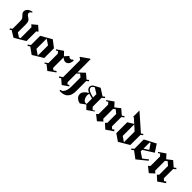

<svg xmlns="http://www.w3.org/2000/svg" viewBox="252 -1862 3179 3179"><g transform="rotate(45 1841.5 -272.5)"><path d="M118.3 -499.2Q108.3 -496.7 100.4 -490.8Q92.5 -485 87.1 -476.2Q81.7 -467.5 81.7 -456.7Q81.7 -439.2 92.5 -426.7Q103.3 -414.2 123.8 -401.2Q144.2 -388.3 150 -383.3Q169.2 -365.8 175.8 -341.7Q182.5 -317.5 181.7 -276.7V-102.5L256.7 -54.2L280.8 -68.3V-321.7L244.2 -355L331.7 -427.5L415.8 -353.3L385 -328.3V-102.5L194.2 11.7L80.8 -57.5L55 -35.8L40.8 -54.2L78.3 -84.2V-241.7Q78.3 -286.7 72.9 -304.2Q67.5 -321.7 50 -339.2Q47.5 -342.5 40.4 -349.6Q33.3 -356.7 29.6 -360.4Q25.8 -364.2 20 -371.7Q14.2 -379.2 11.2 -385Q8.3 -390.8 5.8 -399.6Q3.3 -408.3 3.3 -416.7Q3.3 -444.2 19.6 -465Q35.8 -485.8 59.2 -498.3Q85 -512.5 114.2 -515Z M591.7 -127.5 687.5 -63.3V-303.3L591.7 -367.5ZM455.8 -56.7 440.8 -74.2 483.3 -109.2Q483.3 -145 483.3 -216.2Q483.3 -287.5 483.3 -323.3L670.8 -430.8L790.8 -339.2V-111.7L607.5 0L490 -84.2Z M1087.5 -104.2 1103.3 -85.8 979.2 4.2 887.5 -67.5 859.2 -47.5 847.5 -63.3 899.2 -100V-319.2L871.7 -355L839.2 -335L827.5 -351.7L939.2 -427.5L1000.8 -361.7L1058.3 -427.5H1067.5Q1080 -406.7 1104.6 -406.7Q1129.2 -406.7 1142.5 -427.5H1167.5Q1164.2 -390.8 1154.2 -365.8Q1144.2 -340.8 1130.8 -330Q1117.5 -319.2 1106.7 -315Q1095.8 -310.8 1084.2 -310.8Q1045.8 -310.8 1010 -345.8V-100L1042.5 -73.3Z M1347.5 -100 1375 -72.5 1400.8 -90.8 1415.8 -71.7 1311.7 0 1225.8 -72.5 1194.2 -52.5 1180 -71.7 1235.8 -107.5V-487.5Q1235.8 -496.7 1234.6 -502.5Q1233.3 -508.3 1223.8 -517.1Q1214.2 -525.8 1195.8 -530.8V-543.3L1331.7 -639.2H1347.5V-330L1451.7 -427.5L1540 -353.3L1572.5 -380L1587.5 -362.5L1551.7 -333.3V-95Q1551.7 -71.7 1548.8 -50.8Q1545.8 -30 1538.8 -7.9Q1531.7 14.2 1518.8 31.7Q1505.8 49.2 1487.1 63.8Q1468.3 78.3 1440.4 86.2Q1412.5 94.2 1377.5 94.2Q1364.2 94.2 1351.7 91.7V71.7Q1381.7 71.7 1402.9 47.5Q1424.2 23.3 1433.8 -13.8Q1443.3 -50.8 1443.3 -95V-307.5L1394.2 -348.3L1347.5 -305Z M1725.8 -360Q1680 -335.8 1680 -310Q1680 -294.2 1690.4 -280.8Q1700.8 -267.5 1714.6 -259.2Q1728.3 -250.8 1750.4 -242.5Q1772.5 -234.2 1787.5 -230.4Q1802.5 -226.7 1824.2 -220.8Q1824.2 -234.2 1824.2 -260.4Q1824.2 -286.7 1824.2 -299.2ZM1740 4.2Q1696.7 -1.7 1662.5 -31.7Q1628.3 -61.7 1628.3 -105.8Q1628.3 -139.2 1652.9 -170Q1677.5 -200.8 1724.2 -225.8Q1656.7 -255 1656.7 -305Q1656.7 -348.3 1708.3 -375L1800 -423.3L1923.3 -344.2L1956.7 -370.8L1971.7 -353.3L1928.3 -317.5V-107.5L1968.3 -67.5L2004.2 -91.7L2007.5 -75.8L1891.7 4.2L1828.3 -60ZM1824.2 -196.7Q1767.5 -209.2 1739.2 -220Q1729.2 -204.2 1729.2 -181.7Q1729.2 -140.8 1750 -104.2Q1770.8 -67.5 1806.7 -67.5Q1815.8 -67.5 1824.2 -70Q1824.2 -91.7 1824.2 -133.3Q1824.2 -175 1824.2 -196.7Z M2451.7 -95.8 2467.5 -71.7 2344.2 12.5 2260 -63.3 2288.3 -91.7V-297.5L2228.3 -349.2L2192.5 -320.8V-91.7L2228.3 -60L2148.3 12.5L2052.5 -63.3L2084.2 -91.7V-313.3L2052.5 -349.2L2020 -329.2L2008.3 -345L2124.2 -425L2188.3 -353.3L2280 -425L2374.2 -344.2L2409.2 -372.5L2424.2 -354.2L2384.2 -321.7V-103.3L2420 -71.7Z M2621.7 -388.3V-118.3L2710 -57.5V-307.5ZM2615 -393.3 2536.7 -465 2520 -461.7V-611.7L2807.5 -358.3L2838.3 -383.3L2852.5 -365.8L2817.5 -336.7L2816.7 -100L2634.2 7.5L2514.2 -75V-330.8Z M2884.2 -54.2 2870 -71.7 2909.2 -104.2V-323.3L3109.2 -427.5L3192.5 -299.2V-295.8L3013.3 -183.3V-147.5L3113.3 -80L3205 -151.7L3216.7 -131.7L3045 8.3L2921.7 -83.3ZM3013.3 -212.5 3096.7 -265 3029.2 -363.3 3013.3 -354.2Z M3666.7 -95.8 3682.5 -71.7 3559.2 12.5 3475 -63.3 3503.3 -91.7V-297.5L3443.3 -349.2L3407.5 -320.8V-91.7L3443.3 -60L3363.3 12.5L3267.5 -63.3L3299.2 -91.7V-313.3L3267.5 -349.2L3235 -329.2L3223.3 -345L3339.2 -425L3403.3 -353.3L3495 -425L3589.2 -344.2L3624.2 -372.5L3639.2 -354.2L3599.2 -321.7V-103.3L3635 -71.7Z"/></g></svg>

Font: Chomsky
Style: Regular
Weight: 400
Version: Version 2.3